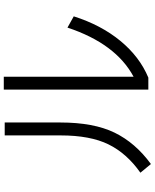

<svg xmlns="http://www.w3.org/2000/svg" viewBox="81 -894 837 1040"><g transform="rotate(-90 500.0 -373.5)"><path d="M932 -393Q885 -245 799 -140.5Q713 -36 600 11H535V-772H605V-69Q784 -165 871 -427ZM287 -767H357V-466Q357 -285 302 -172Q247 -59 132 25L85 -32Q190 -106 238.5 -205Q287 -304 287 -464Z"/></g></svg>

Font: IBM Plex Sans SC
Style: Regular
Weight: 400
Designer: Mike Abbink; Paul van der Laan; Pieter van Rosmalen; Eunyou Noh; Wujin Sim; Chorong Kim; Dohee Lee; Yejin We; Jinhee Kim
Foundry: Sandoll Inc.
Version: Version 1.000